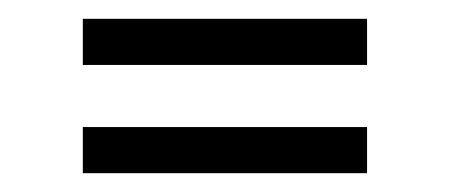

<svg xmlns="http://www.w3.org/2000/svg" viewBox="-20 -378 478 204"><path d="M68 -194V-243H370V-194ZM68 -309V-358H370V-309Z"/></svg>

Font: PTCRaleway
Style: Regular
Weight: 400
Designer: Matt McInerney, Pablo Impallari, Rodrigo Fuenzalida
Foundry: Matt McInerney, Pablo Impallari, Rodrigo Fuenzalida
Version: Version 3.000g; ttfautohint (v1.5) -l 8 -r 28 -G 28 -x 14 -D